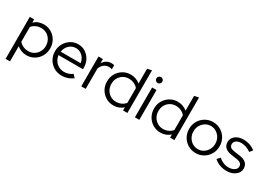

<svg xmlns="http://www.w3.org/2000/svg" viewBox="3 -1653 3878 2794"><g transform="rotate(30 1941.5 -256.5)"><path d="M63 204V-501H136V-447Q201 -509 298 -509Q369 -509 426 -474.5Q483 -440 516.5 -382Q550 -324 550 -251Q550 -178 516.5 -119.5Q483 -61 426 -26.5Q369 8 297 8Q253 8 212 -7Q171 -22 137 -50V204ZM291 -57Q344 -57 386 -82.5Q428 -108 452.5 -151.5Q477 -195 477 -250Q477 -305 452.5 -349Q428 -393 386 -418.5Q344 -444 291 -444Q244 -444 203.5 -425.5Q163 -407 137 -374V-126Q163 -94 204 -75.5Q245 -57 291 -57Z M888 9Q816 9 757.5 -25.5Q699 -60 664.5 -119Q630 -178 630 -251Q630 -323 663 -381.5Q696 -440 752 -474.5Q808 -509 877 -509Q944 -509 997.5 -474.5Q1051 -440 1082.5 -381.5Q1114 -323 1114 -251V-228H703Q709 -179 734.5 -140Q760 -101 801 -78.5Q842 -56 891 -56Q930 -56 967 -68Q1004 -80 1029 -102L1075 -53Q1033 -22 987.5 -6.5Q942 9 888 9ZM705 -287H1040Q1034 -332 1010.5 -367.5Q987 -403 952 -423.5Q917 -444 875 -444Q810 -444 763 -400Q716 -356 705 -287Z M1217 0V-501H1291V-430Q1314 -469 1349.5 -490.5Q1385 -512 1431 -512Q1457 -512 1478 -505V-437Q1451 -446 1426 -446Q1380 -446 1345.5 -419.5Q1311 -393 1291 -343V0Z M1757 8Q1687 8 1629.5 -26.5Q1572 -61 1538.5 -119.5Q1505 -178 1505 -251Q1505 -324 1538.5 -382Q1572 -440 1629.5 -474.5Q1687 -509 1758 -509Q1849 -509 1918 -452V-700L1992 -717V0H1919V-53Q1853 8 1757 8ZM1764 -57Q1811 -57 1851.5 -75.5Q1892 -94 1918 -127V-375Q1892 -407 1851.5 -425.5Q1811 -444 1764 -444Q1712 -444 1669.5 -419Q1627 -394 1602.5 -350.5Q1578 -307 1578 -252Q1578 -197 1602.5 -153Q1627 -109 1669.5 -83Q1712 -57 1764 -57Z M2118 0V-501H2192V0ZM2155 -597Q2135 -597 2120 -612Q2105 -627 2105 -647Q2105 -668 2120 -682.5Q2135 -697 2155 -697Q2176 -697 2190.5 -682.5Q2205 -668 2205 -647Q2205 -627 2190.5 -612Q2176 -597 2155 -597Z M2547 8Q2477 8 2419.5 -26.5Q2362 -61 2328.5 -119.5Q2295 -178 2295 -251Q2295 -324 2328.5 -382Q2362 -440 2419.5 -474.5Q2477 -509 2548 -509Q2639 -509 2708 -452V-700L2782 -717V0H2709V-53Q2643 8 2547 8ZM2554 -57Q2601 -57 2641.5 -75.5Q2682 -94 2708 -127V-375Q2682 -407 2641.5 -425.5Q2601 -444 2554 -444Q2502 -444 2459.5 -419Q2417 -394 2392.5 -350.5Q2368 -307 2368 -252Q2368 -197 2392.5 -153Q2417 -109 2459.5 -83Q2502 -57 2554 -57Z M3141 10Q3070 10 3011.5 -24.5Q2953 -59 2919 -118Q2885 -177 2885 -250Q2885 -323 2919 -382Q2953 -441 3011.5 -475.5Q3070 -510 3141 -510Q3213 -510 3271 -475.5Q3329 -441 3363 -382Q3397 -323 3397 -250Q3397 -177 3363 -118Q3329 -59 3271 -24.5Q3213 10 3141 10ZM3141 -56Q3192 -56 3233.5 -82Q3275 -108 3299.5 -152Q3324 -196 3324 -250Q3324 -305 3299.5 -348.5Q3275 -392 3233.5 -418Q3192 -444 3141 -444Q3090 -444 3048.5 -418Q3007 -392 2982.5 -348.5Q2958 -305 2958 -250Q2958 -196 2982.5 -152Q3007 -108 3048.5 -82Q3090 -56 3141 -56Z M3660 10Q3598 10 3543.5 -10.5Q3489 -31 3449 -68L3494 -116Q3529 -84 3571 -66.5Q3613 -49 3657 -49Q3717 -49 3755 -74Q3793 -99 3793 -139Q3793 -203 3700 -216L3613 -228Q3538 -239 3501.5 -273Q3465 -307 3465 -365Q3465 -407 3489 -440Q3513 -473 3555.5 -492Q3598 -511 3653 -511Q3708 -511 3756 -495Q3804 -479 3850 -445L3811 -395Q3728 -451 3649 -451Q3597 -451 3565 -428Q3533 -405 3533 -368Q3533 -334 3555 -316.5Q3577 -299 3626 -292L3713 -280Q3788 -270 3825.5 -236Q3863 -202 3863 -143Q3863 -100 3836 -65Q3809 -30 3763.5 -10Q3718 10 3660 10Z"/></g></svg>

Font: Red Hat Display VF
Style: Regular
Weight: 300
Designer: Pentagram, MCKL
Foundry: Pentagram, MCKL
Version: Version 1.023